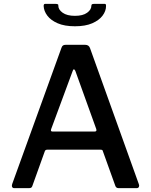

<svg xmlns="http://www.w3.org/2000/svg" viewBox="-20 -974 781 994"><path d="M53 0Q46 0 43 -6Q40 -12 43 -21L298 -726Q301 -735 306 -738.5Q311 -742 320 -742H421Q440 -742 446 -725L699 -20Q702 -13 699 -6.5Q696 0 688 0H594Q581 0 577 -12L513 -190Q512 -195 509.5 -197Q507 -199 501 -199H224Q215 -199 212 -191L147 -10Q145 -5 141.5 -2.5Q138 0 130 0H53ZM470 -293Q483 -293 478 -307L370 -607Q366 -615 362.5 -615Q359 -615 356 -606L245 -306Q240 -293 252 -293ZM368 -838Q314 -838 278.5 -853.5Q243 -869 225 -893Q207 -917 206 -943Q206 -949 208 -951.5Q210 -954 214 -954H266Q275 -954 279 -952Q283 -950 282 -944Q282 -924 304.5 -908Q327 -892 368 -892ZM368 -838V-892Q409 -892 431 -908Q453 -924 453 -944Q453 -950 456.5 -952Q460 -954 469 -954H522Q526 -954 527.5 -951.5Q529 -949 529 -943Q529 -917 511 -893Q493 -869 457.5 -853.5Q422 -838 368 -838Z"/></svg>

Font: Libre Franklin Medium
Style: Regular
Weight: 500
Designer: Pablo Impallari, Rodrigo Fuenzalida, Nhung Nguyen
Foundry: Impallari Type
Version: Version 3.000